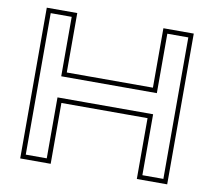

<svg xmlns="http://www.w3.org/2000/svg" viewBox="-78 -789 977 878"><g transform="rotate(10 411.0 -350.0)"><path d="M70 0V-700H211.5V-424H611.5V-700H752.5V0H611.5V-282.5H211.5V0ZM92 -21.5H189.5V-304.5H633.5V-21.5H731V-678.5H633.5V-402.5H189.5V-678.5H92Z"/></g></svg>

Font: Tourney Expanded ExtraLight
Style: Regular
Weight: 200
Width: 7
Designer: Tyler Finck
Foundry: Etcetera Type Co
Version: Version 1.010; ttfautohint (v1.8.3)